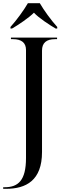

<svg xmlns="http://www.w3.org/2000/svg" viewBox="-31 -951 408 1211"><path d="M35 -781V-771H45C83 -793 152 -839 183 -871C212 -839 282 -793 320 -771H330V-781C291 -824 246 -886 220 -931H145C119 -886 74 -824 35 -781ZM-11 240H6C134 240 234 187 234 8V-632C234 -680 261 -704 316 -704H329V-714H38V-704H51C105 -704 133 -681 133 -636V46C133 187 84 230 -2 230H-11Z"/></svg>

Font: Noto Serif Display
Style: Regular
Weight: 400
Designer: Monotype Design Team
Foundry: Monotype Imaging Inc.
Version: Version 2.009